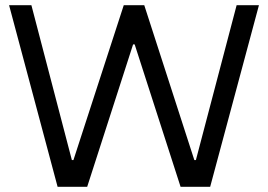

<svg xmlns="http://www.w3.org/2000/svg" viewBox="-20 -720 1033 740"><path d="M15 -700H101L257 -103H263L457 -700H536L729 -103H735L892 -700H978L790 0H676L499 -549H493L316 0H202Z"/></svg>

Font: Lopes Sans
Style: Regular
Weight: 400
Designer: Gabriel Lam, Diego Maldonado
Foundry: TypeRant, Foresti Design
Version: Version 4.000